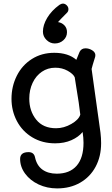

<svg xmlns="http://www.w3.org/2000/svg" viewBox="-20 -799 625 1069"><path d="M528 -143Q536 -90 539.5 -60Q543 -30 543 -2Q543 72 512.5 129Q482 186 426.5 218Q371 250 298 250Q242 250 195 228Q148 206 120 168Q92 130 92 86Q92 48 139 48Q169 48 175 77Q185 123 216.5 145.5Q248 168 296 168Q368 168 406.5 124Q445 80 445 -4Q445 -31 440 -64Q417 -36 377.5 -18.5Q338 -1 287 -1Q215 -1 159.5 -34.5Q104 -68 74 -125Q44 -182 44 -249Q44 -318 73.5 -377Q103 -436 157.5 -470.5Q212 -505 282 -505Q360 -505 405 -466Q409 -478 423 -510Q433 -530 456 -530Q475 -530 492.5 -519.5Q510 -509 511 -493Q511 -486 510 -483Q493 -429 490 -415L524 -171ZM427 -161Q421 -218 404 -318Q403 -328 396 -369Q387 -388 356.5 -405Q326 -422 288 -422Q246 -422 213 -399.5Q180 -377 161.5 -337.5Q143 -298 143 -250Q143 -181 181.5 -133Q220 -85 292 -85Q336 -85 377.5 -109Q419 -133 427 -161ZM303 -676Q324 -673 338.5 -658Q353 -643 353 -620Q353 -593 333 -575Q313 -557 285 -557Q259 -557 239 -576.5Q219 -596 219 -623Q219 -660 243 -700Q267 -740 311 -772Q322 -779 330 -779Q342 -779 351.5 -769.5Q361 -760 361 -748Q361 -735 352 -727Q314 -689 303 -676Z"/></svg>

Font: Mali Medium
Style: Regular
Weight: 500
Version: Version 1.000; ttfautohint (v1.6)